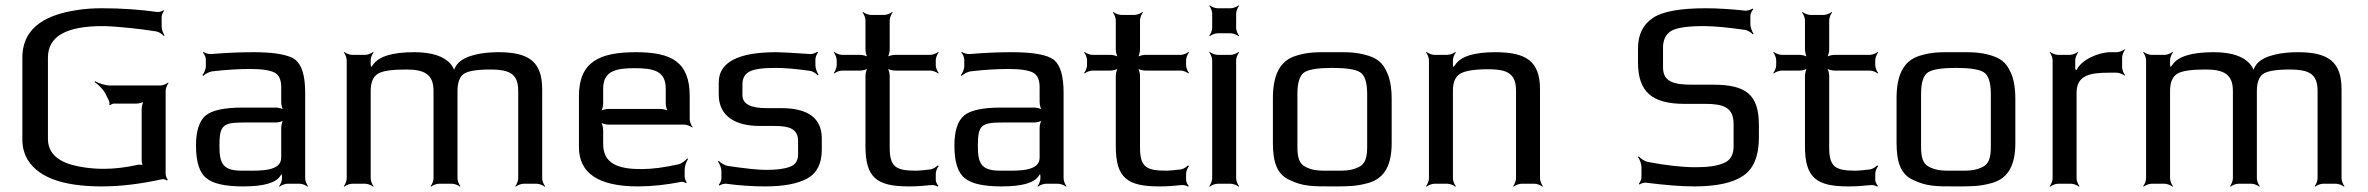

<svg xmlns="http://www.w3.org/2000/svg" viewBox="-20 -690 8891 721"><path d="M587 -590V-626C587 -633 592 -645 596 -649L593 -652C590 -648 578 -644 571 -645C506 -654 437 -659 363 -659C330 -659 298 -657 268 -652C164 -636 64 -594 64 -473V-166C64 -137 71 -112 84 -90C131 -13 241 10 363 10C432 10 507 1 589 -17C595 -18 604 -15 607 -12L610 -15C607 -18 602 -30 602 -36V-349C602 -358 608 -373 613 -378L611 -380C606 -375 591 -369 582 -369H393C374 -369 349 -378 337 -385L335 -382C347 -375 366 -356 375 -340L389 -312C391 -308 392 -299 390 -297L393 -295C395 -297 403 -301 407 -301H492C501 -301 518 -305 523 -310L521 -312C516 -307 512 -290 512 -281V-90C512 -83 514 -69 518 -66L521 -69C517 -72 503 -72 497 -71C452 -61 409 -56 369 -56C344 -56 320 -58 299 -61C233 -70 160 -94 160 -168V-474C160 -553 228 -592 365 -592C411 -592 514 -581 567 -572C578 -570 590 -561 595 -555L598 -557C593 -564 587 -579 587 -590Z M1126 -20V-342C1126 -404 1114 -445 1090 -465C1066 -484 1013 -494 932 -494C884 -494 831 -492 773 -487C764 -486 749 -491 744 -495L742 -492C747 -488 753 -475 753 -467V-442C753 -430 746 -414 740 -408L743 -405C749 -411 764 -420 776 -422C828 -428 876 -431 919 -431C964 -431 995 -426 1012 -417C1028 -408 1036 -390 1036 -363V-306C1036 -297 1040 -280 1045 -275L1047 -277C1042 -282 1025 -286 1016 -286H891C822 -286 776 -276 752 -256C728 -235 716 -198 716 -144C716 -82 729 -41 755 -21C780 0 826 10 893 10C970 10 1016 -3 1033 -30C1035 -34 1040 -38 1041 -41L1037 -42C1037 -39 1039 -31 1039 -27V-20C1039 -11 1033 4 1028 9L1030 11C1035 6 1050 0 1059 0H1106C1115 0 1130 6 1135 11L1137 9C1132 4 1126 -11 1126 -20ZM804 -141C804 -220 816 -230 897 -230H1016C1025 -230 1042 -234 1047 -239L1045 -241C1040 -236 1036 -219 1036 -210V-98C1036 -47 960 -49 908 -49H890C820 -49 804 -72 804 -141Z M1852 -494C1792 -494 1725 -483 1697 -449C1691 -441 1683 -427 1684 -419L1688 -420C1687 -427 1679 -442 1673 -449C1647 -479 1602 -494 1535 -494C1453 -494 1402 -478 1381 -447C1378 -442 1371 -437 1370 -433L1373 -431C1375 -435 1372 -443 1372 -448V-464C1372 -473 1378 -488 1383 -493L1381 -495C1376 -490 1361 -484 1352 -484H1302C1293 -484 1278 -490 1273 -495L1271 -493C1276 -488 1282 -473 1282 -464V-20C1282 -11 1276 4 1271 9L1273 11C1278 6 1293 0 1302 0H1352C1361 0 1376 6 1381 11L1383 9C1378 4 1372 -11 1372 -20V-349C1372 -380 1381 -402 1399 -413C1416 -424 1452 -429 1505 -429C1571 -429 1608 -413 1608 -349V-20C1608 -11 1602 4 1597 9L1599 11C1604 6 1619 0 1628 0H1678C1687 0 1702 6 1707 11L1709 9C1704 4 1698 -11 1698 -20V-349C1698 -380 1706 -401 1721 -412C1736 -423 1769 -429 1822 -429C1845 -429 1864 -427 1879 -423C1913 -413 1926 -390 1926 -349V-20C1926 -11 1920 4 1915 9L1917 11C1922 6 1937 0 1946 0H1996C2005 0 2020 6 2025 11L2027 9C2022 4 2016 -11 2016 -20V-355C2016 -459 1965 -494 1852 -494Z M2368 -494C2231 -494 2154 -458 2154 -329V-138C2154 -39 2228 10 2376 10C2428 10 2482 4 2538 -7C2544 -8 2553 -5 2556 -2L2559 -5C2556 -8 2551 -20 2551 -26V-53C2551 -66 2558 -85 2564 -93L2561 -95C2555 -88 2540 -76 2528 -73C2475 -61 2428 -55 2388 -55C2306 -55 2245 -73 2245 -149V-202C2245 -211 2241 -228 2236 -233L2234 -231C2239 -226 2256 -222 2265 -222H2550C2559 -222 2574 -216 2579 -211L2581 -213C2576 -218 2570 -233 2570 -242V-329C2570 -458 2501 -494 2368 -494ZM2363 -434C2436 -434 2480 -423 2480 -357V-301C2480 -292 2484 -275 2489 -270L2491 -272C2486 -277 2469 -281 2460 -281H2265C2256 -281 2239 -277 2234 -272L2236 -270C2241 -275 2245 -292 2245 -301V-357C2245 -423 2292 -434 2363 -434Z M2833 -217H2888C2941 -217 2977 -208 2977 -160V-111C2977 -87 2967 -71 2947 -64C2927 -56 2897 -52 2857 -52C2828 -52 2780 -57 2712 -67C2701 -69 2685 -79 2679 -86L2676 -83C2682 -76 2689 -59 2689 -48V-19C2689 -12 2683 0 2679 4L2682 7C2686 3 2699 -1 2707 0C2759 7 2808 10 2855 10C2923 10 2975 0 3012 -20C3048 -40 3066 -76 3066 -128V-170C3066 -246 3015 -284 2913 -284H2857C2798 -284 2768 -300 2768 -333V-374C2768 -396 2777 -412 2794 -421C2811 -430 2843 -435 2891 -435C2929 -435 2972 -431 3021 -424C3032 -423 3046 -413 3051 -407L3054 -409C3049 -416 3042 -433 3042 -445V-467C3042 -476 3048 -489 3052 -493L3050 -496C3045 -492 3032 -487 3024 -487C2953 -492 2910 -494 2895 -494C2751 -494 2679 -456 2679 -380V-335C2679 -252 2744 -217 2833 -217Z M3321 -136V-405C3321 -414 3317 -431 3312 -436L3310 -434C3315 -429 3332 -425 3341 -425H3474C3483 -425 3498 -419 3503 -414L3505 -416C3500 -421 3494 -436 3494 -445V-464C3494 -473 3500 -488 3505 -493L3503 -495C3498 -490 3483 -484 3474 -484H3341C3332 -484 3315 -480 3310 -475L3312 -473C3317 -478 3321 -495 3321 -504V-614C3321 -623 3327 -638 3332 -643L3330 -645C3325 -640 3310 -634 3301 -634H3250C3241 -634 3226 -640 3221 -645L3219 -643C3224 -638 3230 -623 3230 -614V-504C3230 -495 3234 -478 3239 -473L3241 -475C3236 -480 3219 -484 3210 -484H3142C3133 -484 3118 -490 3113 -495L3111 -493C3116 -488 3122 -473 3122 -464V-445C3122 -436 3116 -421 3111 -416L3113 -414C3118 -419 3133 -425 3142 -425H3210C3219 -425 3236 -429 3241 -434L3239 -436C3234 -431 3230 -414 3230 -405V-141C3230 -22 3273 10 3393 10C3422 10 3450 8 3477 5C3484 4 3497 7 3501 11L3504 8C3500 4 3494 -7 3494 -14V-38C3494 -47 3500 -61 3505 -66L3501 -69C3497 -64 3485 -56 3476 -54C3449 -51 3431 -49 3422 -49C3345 -49 3321 -62 3321 -136Z M3974 -20V-342C3974 -404 3962 -445 3938 -465C3914 -484 3861 -494 3780 -494C3732 -494 3679 -492 3621 -487C3612 -486 3597 -491 3592 -495L3590 -492C3595 -488 3601 -475 3601 -467V-442C3601 -430 3594 -414 3588 -408L3591 -405C3597 -411 3612 -420 3624 -422C3676 -428 3724 -431 3767 -431C3812 -431 3843 -426 3860 -417C3876 -408 3884 -390 3884 -363V-306C3884 -297 3888 -280 3893 -275L3895 -277C3890 -282 3873 -286 3864 -286H3739C3670 -286 3624 -276 3600 -256C3576 -235 3564 -198 3564 -144C3564 -82 3577 -41 3603 -21C3628 0 3674 10 3741 10C3818 10 3864 -3 3881 -30C3883 -34 3888 -38 3889 -41L3885 -42C3885 -39 3887 -31 3887 -27V-20C3887 -11 3881 4 3876 9L3878 11C3883 6 3898 0 3907 0H3954C3963 0 3978 6 3983 11L3985 9C3980 4 3974 -11 3974 -20ZM3652 -141C3652 -220 3664 -230 3745 -230H3864C3873 -230 3890 -234 3895 -239L3893 -241C3888 -236 3884 -219 3884 -210V-98C3884 -47 3808 -49 3756 -49H3738C3668 -49 3652 -72 3652 -141Z M4261 -136V-405C4261 -414 4257 -431 4252 -436L4250 -434C4255 -429 4272 -425 4281 -425H4414C4423 -425 4438 -419 4443 -414L4445 -416C4440 -421 4434 -436 4434 -445V-464C4434 -473 4440 -488 4445 -493L4443 -495C4438 -490 4423 -484 4414 -484H4281C4272 -484 4255 -480 4250 -475L4252 -473C4257 -478 4261 -495 4261 -504V-614C4261 -623 4267 -638 4272 -643L4270 -645C4265 -640 4250 -634 4241 -634H4190C4181 -634 4166 -640 4161 -645L4159 -643C4164 -638 4170 -623 4170 -614V-504C4170 -495 4174 -478 4179 -473L4181 -475C4176 -480 4159 -484 4150 -484H4082C4073 -484 4058 -490 4053 -495L4051 -493C4056 -488 4062 -473 4062 -464V-445C4062 -436 4056 -421 4051 -416L4053 -414C4058 -419 4073 -425 4082 -425H4150C4159 -425 4176 -429 4181 -434L4179 -436C4174 -431 4170 -414 4170 -405V-141C4170 -22 4213 10 4333 10C4362 10 4390 8 4417 5C4424 4 4437 7 4441 11L4444 8C4440 4 4434 -7 4434 -14V-38C4434 -47 4440 -61 4445 -66L4441 -69C4437 -64 4425 -56 4416 -54C4389 -51 4371 -49 4362 -49C4285 -49 4261 -62 4261 -136Z M4622 -585V-639C4622 -648 4628 -663 4633 -668L4631 -670C4626 -665 4611 -659 4602 -659H4552C4543 -659 4528 -665 4523 -670L4521 -668C4526 -663 4532 -648 4532 -639V-585C4532 -576 4526 -561 4521 -556L4523 -554C4528 -559 4543 -565 4552 -565H4602C4611 -565 4626 -559 4631 -554L4633 -556C4628 -561 4622 -576 4622 -585ZM4622 -20V-464C4622 -473 4628 -488 4633 -493L4631 -495C4626 -490 4611 -484 4602 -484H4552C4543 -484 4528 -490 4523 -495L4521 -493C4526 -488 4532 -473 4532 -464V-20C4532 -11 4526 4 4521 9L4523 11C4528 6 4543 0 4552 0H4602C4611 0 4626 6 4631 11L4633 9C4628 4 4622 -11 4622 -20Z M5206 -321C5206 -353 5202 -380 5195 -402C5179 -445 5162 -467 5118 -481C5071 -495 5046 -494 4983 -494C4920 -494 4895 -495 4848 -481C4784 -462 4760 -405 4760 -321V-153C4760 -82 4775 -35 4823 -14C4873 10 4907 10 4983 10C5044 10 5072 10 5119 -3C5181 -21 5206 -72 5206 -153V-321ZM5114 -140C5114 -100 5108 -74 5081 -62C5051 -48 5030 -49 4983 -49C4936 -49 4915 -48 4885 -62C4858 -74 4852 -100 4852 -140V-336C4852 -381 4861 -408 4879 -419C4897 -430 4932 -435 4983 -435C5034 -435 5069 -430 5087 -419C5105 -408 5114 -381 5114 -336V-140Z M5595 -494C5515 -494 5465 -478 5445 -447C5442 -442 5435 -437 5434 -433L5438 -431C5439 -435 5436 -443 5436 -448V-464C5436 -473 5442 -488 5447 -493L5445 -495C5440 -490 5425 -484 5416 -484H5366C5357 -484 5342 -490 5337 -495L5335 -493C5340 -488 5346 -473 5346 -464V-20C5346 -11 5340 4 5335 9L5337 11C5342 6 5357 0 5366 0H5416C5425 0 5440 6 5445 11L5447 9C5442 4 5436 -11 5436 -20V-350C5436 -381 5445 -402 5463 -413C5481 -424 5516 -430 5569 -430C5592 -430 5611 -428 5626 -424C5660 -414 5673 -391 5673 -350V-20C5673 -11 5667 4 5662 9L5664 11C5669 6 5684 0 5693 0H5743C5752 0 5767 6 5772 11L5774 9C5769 4 5763 -11 5763 -20V-355C5763 -461 5710 -494 5595 -494Z M6412 -372H6334C6269 -372 6225 -381 6225 -437V-511C6225 -540 6235 -561 6256 -574C6276 -586 6317 -592 6379 -592C6417 -592 6468 -587 6531 -578C6543 -577 6557 -567 6562 -561L6565 -563C6560 -570 6553 -587 6553 -598V-630C6553 -638 6559 -651 6564 -655L6561 -658C6557 -654 6542 -649 6534 -650C6477 -656 6428 -659 6386 -659C6289 -659 6222 -647 6186 -622C6149 -597 6131 -559 6131 -508V-456C6131 -343 6186 -300 6306 -300H6382C6452 -300 6490 -287 6490 -224V-140C6490 -109 6478 -88 6454 -78C6429 -67 6394 -62 6348 -62C6296 -62 6236 -69 6167 -82C6155 -85 6140 -95 6134 -103L6131 -100C6137 -93 6144 -75 6144 -62V-23C6144 -16 6138 -4 6134 0L6137 3C6141 -1 6154 -5 6161 -4C6232 5 6293 10 6342 10C6425 10 6487 -3 6526 -30C6565 -56 6585 -104 6585 -173V-220C6585 -336 6536 -372 6412 -372Z M6849 -136V-405C6849 -414 6845 -431 6840 -436L6838 -434C6843 -429 6860 -425 6869 -425H7002C7011 -425 7026 -419 7031 -414L7033 -416C7028 -421 7022 -436 7022 -445V-464C7022 -473 7028 -488 7033 -493L7031 -495C7026 -490 7011 -484 7002 -484H6869C6860 -484 6843 -480 6838 -475L6840 -473C6845 -478 6849 -495 6849 -504V-614C6849 -623 6855 -638 6860 -643L6858 -645C6853 -640 6838 -634 6829 -634H6778C6769 -634 6754 -640 6749 -645L6747 -643C6752 -638 6758 -623 6758 -614V-504C6758 -495 6762 -478 6767 -473L6769 -475C6764 -480 6747 -484 6738 -484H6670C6661 -484 6646 -490 6641 -495L6639 -493C6644 -488 6650 -473 6650 -464V-445C6650 -436 6644 -421 6639 -416L6641 -414C6646 -419 6661 -425 6670 -425H6738C6747 -425 6764 -429 6769 -434L6767 -436C6762 -431 6758 -414 6758 -405V-141C6758 -22 6801 10 6921 10C6950 10 6978 8 7005 5C7012 4 7025 7 7029 11L7032 8C7028 4 7022 -7 7022 -14V-38C7022 -47 7028 -61 7033 -66L7029 -69C7025 -64 7013 -56 7004 -54C6977 -51 6959 -49 6950 -49C6873 -49 6849 -62 6849 -136Z M7548 -321C7548 -353 7544 -380 7537 -402C7521 -445 7504 -467 7460 -481C7413 -495 7388 -494 7325 -494C7262 -494 7237 -495 7190 -481C7126 -462 7102 -405 7102 -321V-153C7102 -82 7117 -35 7165 -14C7215 10 7249 10 7325 10C7386 10 7414 10 7461 -3C7523 -21 7548 -72 7548 -153V-321ZM7456 -140C7456 -100 7450 -74 7423 -62C7393 -48 7372 -49 7325 -49C7278 -49 7257 -48 7227 -62C7200 -74 7194 -100 7194 -140V-336C7194 -381 7203 -408 7221 -419C7239 -430 7274 -435 7325 -435C7376 -435 7411 -430 7429 -419C7447 -408 7456 -381 7456 -336V-140Z M7773 -430V-464C7773 -473 7779 -488 7784 -493L7782 -495C7777 -490 7762 -484 7753 -484H7708C7699 -484 7684 -490 7679 -495L7677 -493C7682 -488 7688 -473 7688 -464V-20C7688 -11 7682 4 7677 9L7679 11C7684 6 7699 0 7708 0H7758C7767 0 7782 6 7787 11L7789 9C7784 4 7778 -11 7778 -20V-341C7778 -407 7827 -417 7899 -417H7929C7938 -417 7953 -411 7958 -406L7960 -408C7955 -413 7949 -428 7949 -437V-474C7949 -483 7955 -498 7960 -503L7958 -505C7953 -500 7938 -494 7929 -494H7905C7861 -494 7796 -466 7778 -427C7778 -427 7774 -429 7774 -429L7777 -428C7777 -428 7773 -430 7773 -430Z M8609 -494C8549 -494 8482 -483 8454 -449C8448 -441 8440 -427 8441 -419L8445 -420C8444 -427 8436 -442 8430 -449C8404 -479 8359 -494 8292 -494C8210 -494 8159 -478 8138 -447C8135 -442 8128 -437 8127 -433L8130 -431C8132 -435 8129 -443 8129 -448V-464C8129 -473 8135 -488 8140 -493L8138 -495C8133 -490 8118 -484 8109 -484H8059C8050 -484 8035 -490 8030 -495L8028 -493C8033 -488 8039 -473 8039 -464V-20C8039 -11 8033 4 8028 9L8030 11C8035 6 8050 0 8059 0H8109C8118 0 8133 6 8138 11L8140 9C8135 4 8129 -11 8129 -20V-349C8129 -380 8138 -402 8156 -413C8173 -424 8209 -429 8262 -429C8328 -429 8365 -413 8365 -349V-20C8365 -11 8359 4 8354 9L8356 11C8361 6 8376 0 8385 0H8435C8444 0 8459 6 8464 11L8466 9C8461 4 8455 -11 8455 -20V-349C8455 -380 8463 -401 8478 -412C8493 -423 8526 -429 8579 -429C8602 -429 8621 -427 8636 -423C8670 -413 8683 -390 8683 -349V-20C8683 -11 8677 4 8672 9L8674 11C8679 6 8694 0 8703 0H8753C8762 0 8777 6 8782 11L8784 9C8779 4 8773 -11 8773 -20V-355C8773 -459 8722 -494 8609 -494Z"/></svg>

Font: Gamestation Storm
Style: Regular
Weight: 400
Designer: Jonas Hecksher
Foundry: Jonas Hecksher, Playtypeª, e-types AS
Version: Version 1.003